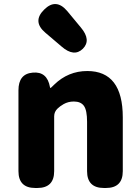

<svg xmlns="http://www.w3.org/2000/svg" viewBox="-20 -937 698 957"><path d="M156 0Q72 0 72 -84V-487Q72 -569 143 -575Q215 -582 229 -503Q230 -498 231.5 -498Q233 -498 250 -515Q320 -583 415 -583Q592 -583 592 -352V-84Q592 0 508 0H498Q414 0 414 -84V-330Q414 -387 398.5 -409Q383 -431 348 -431Q320 -431 297 -418Q278 -407 267 -396Q250 -380 250 -357V-84Q250 0 166 0ZM393 -694Q349 -651 287 -705L206 -774Q140 -830 200 -889Q259 -948 315 -882L383 -800Q436 -737 393 -694Z"/></svg>

Font: Resource Han Rounded TW Heavy
Style: Regular
Weight: 900
Designer: Cyano Hao (round all glyphs); Ryoko NISHIZUKA 西塚涼子 (kana, bopomofo & ideographs); Paul D. Hunt (Latin, Greek & Cyrillic)
Foundry: Cyano Hao
Version: 0.990